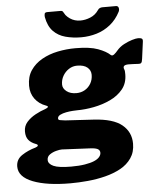

<svg xmlns="http://www.w3.org/2000/svg" viewBox="-110 -793 842 1019"><g transform="rotate(-5 311.0 -284.0)"><path d="M224 174Q99 174 24.5 145Q-50 116 -50 61Q-50 23 -17.5 1.5Q15 -20 55 -31Q67 -35 68.5 -40.5Q70 -46 59 -50Q34 -59 20.5 -75.5Q7 -92 7 -121Q7 -150 25.5 -171Q44 -192 71.5 -207Q99 -222 124 -230Q137 -235 139.5 -239.5Q142 -244 131 -248Q94 -261 72 -290.5Q50 -320 50 -361Q50 -409 72.5 -442.5Q95 -476 133 -497.5Q171 -519 217.5 -528.5Q264 -538 312 -538Q389 -538 432 -522Q475 -506 496 -486Q504 -479 514.5 -487.5Q525 -496 533 -506Q549 -525 571.5 -537Q594 -549 615.5 -555.5Q637 -562 649 -562Q660 -562 667 -558.5Q674 -555 672 -541L660 -451Q658 -434 653 -429.5Q648 -425 639 -426Q626 -427 609 -427.5Q592 -428 586 -428Q550 -428 561 -403Q563 -399 563.5 -392Q564 -385 564 -377Q564 -330 538 -298Q512 -266 470.5 -246.5Q429 -227 382 -218Q335 -209 293 -209Q286 -209 269.5 -208Q253 -207 234 -203.5Q215 -200 201.5 -193Q188 -186 188 -174Q188 -167 197 -165Q206 -163 225 -161L376 -152Q479 -146 526 -107.5Q573 -69 573 -7Q573 38 551 70Q529 102 492.5 122Q456 142 410.5 153.5Q365 165 316.5 169.5Q268 174 224 174ZM236 86Q278 86 308.5 81Q339 76 358 68Q377 60 386.5 49Q396 38 396 26Q396 12 383 5.5Q370 -1 338 -2L194 -9Q182 -9 163 -4Q144 1 129 11.5Q114 22 114 40Q114 61 141.5 73.5Q169 86 236 86ZM297 -300Q322 -300 342 -311.5Q362 -323 374 -343.5Q386 -364 386 -390Q386 -414 367.5 -429.5Q349 -445 313 -445Q289 -445 269 -432Q249 -419 237 -398Q225 -377 225 -352Q225 -331 245 -315.5Q265 -300 297 -300ZM546 -742Q557 -742 560 -732Q563 -722 558 -711Q537 -670 504 -643.5Q471 -617 431 -605Q391 -593 349 -593Q304 -593 265 -603.5Q226 -614 200 -641Q174 -668 165 -717Q164 -727 166 -734.5Q168 -742 181 -742H252Q261 -742 264.5 -735Q268 -728 275 -718Q284 -707 296.5 -698.5Q309 -690 323 -686Q337 -682 352 -682Q378 -682 405 -693Q432 -704 449 -729Q454 -737 461 -739.5Q468 -742 474 -742Z"/></g></svg>

Font: Libre Franklin Black
Style: Italic
Weight: 900
Italic angle: -8°
Designer: Pablo Impallari, Rodrigo Fuenzalida, Nhung Nguyen
Foundry: Impallari Type
Version: Version 3.000